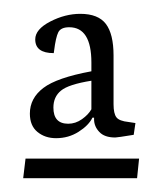

<svg xmlns="http://www.w3.org/2000/svg" viewBox="-20 -399 237 279"><path d="M17.1 -168.5H182.1L179.2 -140.1H13.7ZM112.8 -281.7Q79.6 -276.4 68.6 -267.3Q57.6 -258.3 57.6 -242.7Q57.6 -219.2 79.1 -219.2Q89.8 -219.2 99.1 -225.8Q108.4 -232.4 112.8 -240.2ZM147.5 -199.2Q131.8 -199.2 124.3 -207.3Q116.7 -215.3 116.7 -225.6V-228H114.3Q108.9 -216.8 94.2 -207.5Q79.6 -198.2 61.5 -198.2Q45.4 -198.2 34.4 -207.3Q23.4 -216.3 23.4 -233.9Q23.4 -256.3 43 -271.2Q62.5 -286.1 112.8 -295.4V-308.1Q112.8 -359.4 80.6 -359.4Q68.4 -359.4 64.7 -352.1Q61 -344.7 58.6 -325.2Q58.1 -322.8 58.1 -321.8Q31.2 -321.8 31.2 -341.8Q31.2 -356.4 53 -367.7Q74.7 -378.9 96.7 -378.9Q122.6 -378.9 133.8 -364.3Q145 -349.6 145 -318.4V-247.6Q145 -233.9 149.2 -228.5Q153.3 -223.1 167 -221.7L176.8 -220.2L174.3 -203.1Q150.4 -199.2 147.5 -199.2Z"/></svg>

Font: Neuton
Style: Regular
Weight: 400
Designer: Brian M Zick
Version: Version 1.3